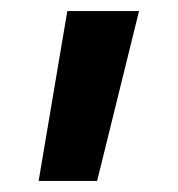

<svg xmlns="http://www.w3.org/2000/svg" viewBox="-20 -717 322 348"><path d="M50 -389 102 -697H232L156 -389Z"/></svg>

Font: Alatsi
Style: Regular
Weight: 400
Designer: Spyros Zevelakis, Eben Sorkin
Foundry: www.sorkintype.com
Version: Version 1.008; ttfautohint (v1.8.4.7-5d5b)